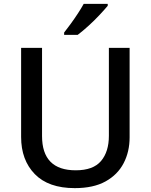

<svg xmlns="http://www.w3.org/2000/svg" viewBox="-20 -1054 778 991"><path d="M649 -345Q649 -271 618 -211.5Q587 -152 524.5 -117.5Q462 -83 366 -83Q230 -83 159.5 -155.5Q89 -228 89 -347V-807H197V-352Q197 -175 371 -175Q461 -175 501.5 -223Q542 -271 542 -353V-807H649ZM536 -1024Q521 -1006 494 -977Q467 -948 436 -920Q405 -892 381 -874H311V-886Q326 -905 345 -931Q364 -957 382 -984.5Q400 -1012 412 -1034H536Z"/></svg>

Font: Noto Sans Telugu UI Medium
Style: Regular
Weight: 500
Designer: Jelle Bosma - Monotype Design Team
Foundry: Monotype Imaging Inc.
Version: Version 2.005; ttfautohint (v1.8.4.7-5d5b)